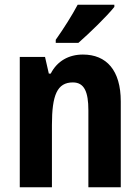

<svg xmlns="http://www.w3.org/2000/svg" viewBox="-20 -786 588 806"><path d="M460 -757V-766H306C282 -721 248 -667 214 -619V-606H309C356 -647 430 -719 460 -757ZM328 -557C269 -557 220 -530 193 -477H185L169 -547H63V0H198V-261C198 -387 220 -440 286 -440C334 -440 351 -400 351 -323V0H487V-360C487 -491 427 -557 328 -557Z"/></svg>

Font: Noto Sans Ethiopic Condensed
Style: Bold
Weight: 700
Width: 3
Designer: Monotype Design Team
Foundry: Monotype Imaging Inc.
Version: Version 2.102